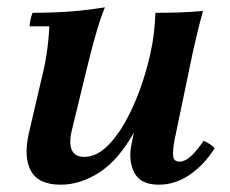

<svg xmlns="http://www.w3.org/2000/svg" viewBox="-20 -490 629 525"><path d="M146 15Q85 15 64.5 -23Q44 -61 59 -126L92 -268Q102 -306 107.5 -343Q113 -380 115 -418H61Q61 -425 63.5 -436.5Q66 -448 69 -455Q123 -455 170.5 -458.5Q218 -462 267 -470Q257 -447 246 -410Q235 -373 225.5 -335Q216 -297 209 -268L176 -132Q168 -98 176.5 -79.5Q185 -61 210 -61Q241 -61 269 -86.5Q297 -112 320.5 -153Q344 -194 362.5 -245Q381 -296 392 -347H422Q393 -212 349 -132.5Q305 -53 252.5 -19Q200 15 146 15ZM414 15Q364 15 347 -18.5Q330 -52 340 -98L392 -347Q398 -375 401 -401.5Q404 -428 405 -455Q439 -455 470.5 -456Q502 -457 535 -460Q526 -427 519.5 -400Q513 -373 507 -346L457 -106Q452 -79 453.5 -63.5Q455 -48 471 -48Q485 -48 500.5 -61.5Q516 -75 537 -105Q546 -101 553 -96.5Q560 -92 567 -85Q540 -41 500 -13Q460 15 414 15Z"/></svg>

Font: Poltawski Nowy SemiBold
Style: Italic
Weight: 600
Italic angle: -12°
Version: Version 1.001;gftools[0.9.25]